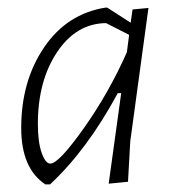

<svg xmlns="http://www.w3.org/2000/svg" viewBox="-20 -481 462 507"><path d="M100 6Q36 -36 36 -143Q36 -267 96.5 -356Q157 -445 259 -461H263L325 -421L330 -456L372 -460L324 -108L318 -1L267 4L300 -235H291Q210 -85 112 6ZM80 -154Q80 -106 90 -77.5Q100 -49 113 -49Q135 -49 201 -142Q267 -235 315 -343L321 -389L260 -420Q181 -419 130.5 -343Q80 -267 80 -154Z"/></svg>

Font: Alegreya Sans Light
Style: Italic
Weight: 300
Italic angle: -7°
Designer: Juan Pablo del Peral
Foundry: Huerta Tipografica
Version: Version 2.007